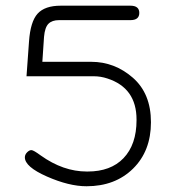

<svg xmlns="http://www.w3.org/2000/svg" viewBox="-20 -646 618 675"><path d="M89.8 -118.2Q89.8 -118.2 90.8 -118.2Q97.7 -118.2 123 -99.6Q202.1 -43 285.2 -43Q287.1 -43 288.1 -43Q369.1 -43 414.1 -89.8Q460 -137.7 460 -223.6Q460 -224.6 460 -225.6Q460 -336.9 357.4 -370.1Q334 -377.9 309.6 -377.9H73.2L82 -500Q86.9 -570.3 112.3 -598.1Q137.7 -626 193.4 -626H438.5Q469.7 -626 469.7 -600.6Q469.7 -575.2 438.5 -575.2H187.5Q163.1 -575.2 150.4 -562.5Q137.7 -549.8 134.8 -516.6L128.9 -428.7H300.8Q382.8 -428.7 446.8 -373Q510.7 -317.4 510.7 -216.3Q510.7 -115.2 447.8 -53.2Q384.8 8.8 284.2 8.8Q222.7 8.8 145 -25.4Q67.4 -59.6 67.4 -92.8Q67.4 -102.5 75.2 -110.4Q83 -118.2 89.8 -118.2Z"/></svg>

Font: Jura
Style: Book
Weight: 400
Version: Version 2.5